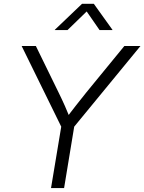

<svg xmlns="http://www.w3.org/2000/svg" viewBox="-20 -963 739 983"><path d="M241.2 0 293.5 -314.5 90.8 -727.5H163.6L279.8 -489.7Q296.9 -455.1 312 -421.1Q327.1 -387.2 341.8 -350.6H314Q340.8 -387.2 367.7 -421.4Q394.5 -455.6 421.9 -489.7L616.7 -727.5H699.2L359.9 -314.5L308.1 0ZM325.7 -809.1H260.7V-810.5L399.9 -943.4H460.4L555.7 -810.5V-809.1H489.7L423.8 -904.3Z"/></svg>

Font: Inter 28pt Light
Style: Italic
Weight: 300
Italic angle: -9.3988°
Designer: Rasmus Andersson
Foundry: rsms
Version: Version 4.001;git-66647c0bb